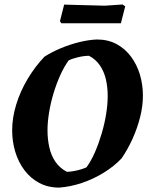

<svg xmlns="http://www.w3.org/2000/svg" viewBox="-20 -841 683 873"><path d="M249.3 12Q197.9 12 158.1 -9.4Q118.3 -30.8 90.9 -67.4Q63.5 -104.1 49.4 -150.7Q35.3 -197.4 35.3 -248.4Q35.3 -306.3 54 -366.7Q72.7 -427.1 106.3 -483.2Q139.9 -539.2 182.3 -583.4Q216.8 -605.3 257.5 -622.2Q298.2 -639 340.5 -649.5Q382.7 -659.9 420.6 -661.5Q471.1 -661.5 509.9 -640.6Q548.8 -619.7 575.7 -583.5Q602.6 -547.2 616.2 -501.6Q629.8 -455.9 629.8 -405.8Q629.8 -358.4 617 -307.9Q604.2 -257.4 582.5 -209.6Q560.8 -161.8 532.8 -120.9Q498.9 -84.9 451.9 -55.9Q404.9 -26.9 352.6 -9.3Q300.3 8.3 249.3 12ZM284.1 -59.7Q299 -60.2 316.5 -63.3Q334 -66.4 349.5 -71.3Q364.9 -76.1 373.2 -80.3Q394.4 -109 411.8 -149.1Q429.1 -189.1 442.4 -234.1Q455.7 -279.1 462.7 -323.2Q469.7 -367.3 469.7 -404.3Q469.7 -444.8 461.4 -480.3Q453.2 -515.8 434.4 -543.4Q415.6 -571.1 384.7 -587.3Q362.1 -587.3 334.9 -580.8Q307.8 -574.4 292 -566.2Q271.3 -537.5 253.7 -498.4Q236.1 -459.3 223 -415.5Q210 -371.7 203 -328.5Q196 -285.4 196 -248.5Q196 -207 204.5 -170Q213 -133.1 232.3 -105Q251.7 -76.9 284.1 -59.7ZM259 -735.1 252.6 -744.6 271.7 -820.1Q300.5 -819.1 335 -818.3Q369.5 -817.6 401.9 -816.6Q434.4 -815.6 456.3 -815.1L537.3 -820.6L549.3 -812.1L529.7 -735.1Z"/></svg>

Font: Labrada
Style: Italic
Weight: 400
Italic angle: -7°
Designer: Mercedes Jáuregui
Foundry: Omnibus-Type Team
Version: Version 1.000